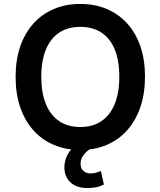

<svg xmlns="http://www.w3.org/2000/svg" viewBox="-20 -749 812 972"><path d="M387 10Q312 10 251.5 -16Q191 -42 148 -90.5Q105 -139 82 -207Q59 -275 59 -360Q59 -445 82 -512.5Q105 -580 148 -628.5Q191 -677 251.5 -703Q312 -729 387 -729Q461 -729 521.5 -703Q582 -677 625 -629Q668 -581 691 -513.5Q714 -446 714 -361Q714 -276 691 -208Q668 -140 625 -91Q582 -42 521.5 -16Q461 10 387 10ZM387 -106Q449 -106 493 -135.5Q537 -165 560.5 -222Q584 -279 584 -360Q584 -442 561 -498.5Q538 -555 493.5 -584Q449 -613 387 -613Q324 -613 280 -584Q236 -555 212.5 -498.5Q189 -442 189 -360Q189 -279 212.5 -222Q236 -165 280 -135.5Q324 -106 387 -106ZM422 203Q368 203 337 174.5Q306 146 306 98Q306 54 333.5 16Q361 -22 406 -44L445 0Q430 8 417 20Q404 32 396 47Q388 62 388 80Q388 104 402.5 116.5Q417 129 439 129Q453 129 465.5 125.5Q478 122 491 117L506 185Q487 195 467 199Q447 203 422 203Z"/></svg>

Font: Nunitoga
Style: Bold
Weight: 700
Designer: Vernon Adams
Foundry: Vernon Adams
Version: Version 1.0